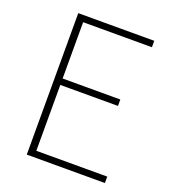

<svg xmlns="http://www.w3.org/2000/svg" viewBox="-133 -826 828 926"><g transform="rotate(20 281.0 -363.0)"><path d="M110 0H511V-33H147V-371H443V-404H147V-693H500V-726H110Z"/></g></svg>

Font: Noto Sans T Chinese Thin
Style: Regular
Weight: 100
Designer: Ryoko NISHIZUKA (kana & ideographs); Paul D. Hunt (Latin, Greek & Cyrillic); Wenlong ZHANG (bopomofo); Sandoll Communica
Foundry: Adobe Systems Incorporated
Version: Version 1.000;PS 1;hotconv 1.0.78;makeotf.lib2.5.61930